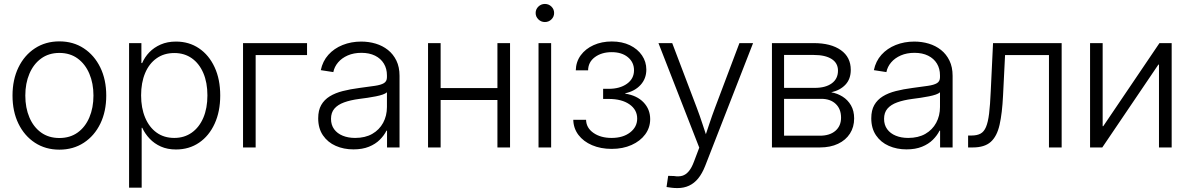

<svg xmlns="http://www.w3.org/2000/svg" viewBox="-20 -748 6036 974"><path d="M281.2 11.2Q210.9 11.2 157.2 -23.9Q103.5 -59.1 73.5 -120.8Q43.5 -182.6 43.5 -263.2Q43.5 -343.8 73.5 -405.8Q103.5 -467.8 157.2 -502.9Q210.9 -538.1 281.2 -538.1Q351.6 -538.1 405 -502.9Q458.5 -467.8 488.8 -405.8Q519 -343.8 519 -263.2Q519 -182.6 489 -120.8Q459 -59.1 405.3 -23.9Q351.6 11.2 281.2 11.2ZM281.2 -47.9Q335.4 -47.9 374 -75.7Q412.6 -103.5 433.3 -152.3Q454.1 -201.2 454.1 -263.2Q454.1 -325.2 433.3 -374Q412.6 -422.9 374 -451.2Q335.4 -479.5 281.2 -479.5Q227.5 -479.5 188.7 -451.2Q149.9 -422.9 129.2 -374Q108.4 -325.2 108.4 -263.2Q108.4 -201.2 129.2 -152.3Q149.9 -103.5 188.5 -75.7Q227.1 -47.9 281.2 -47.9Z M634.8 204.1V-529.3H697.3V-428.2H701.2Q713.9 -458 737.5 -482.7Q761.2 -507.3 795.2 -522.2Q829.1 -537.1 872.6 -537.1Q939 -537.1 989.5 -502.9Q1040 -468.8 1068.6 -407.2Q1097.2 -345.7 1097.2 -263.7Q1097.2 -182.1 1068.8 -120.4Q1040.5 -58.6 990 -24.2Q939.5 10.3 872.6 10.3Q829.6 10.3 796.1 -4.6Q762.7 -19.5 739 -44.7Q715.3 -69.8 701.7 -99.6H698.7V204.1ZM864.3 -48.3Q915 -48.3 952.9 -75.2Q990.7 -102.1 1011.5 -150.6Q1032.2 -199.2 1032.2 -264.2Q1032.2 -329.1 1011.5 -377.4Q990.7 -425.8 953.1 -452.4Q915.5 -479 864.3 -479Q812 -479 774.2 -452.1Q736.3 -425.3 716.1 -377Q695.8 -328.6 695.8 -264.2Q695.8 -200.2 716.3 -151.4Q736.8 -102.5 774.4 -75.4Q812 -48.3 864.3 -48.3Z M1537.6 -529.3V-468.8H1276.9V0H1212.9V-529.3Z M1772.9 9.8Q1723.6 9.8 1683.1 -8.1Q1642.6 -25.9 1618.4 -61.3Q1594.2 -96.7 1594.2 -147.9Q1594.2 -188.5 1609.6 -215.3Q1625 -242.2 1652.8 -259.3Q1680.7 -276.4 1719 -286.1Q1757.3 -295.9 1803.2 -301.8Q1850.1 -308.1 1881.1 -312.5Q1912.1 -316.9 1927.5 -326.2Q1942.9 -335.4 1942.9 -356V-365.7Q1942.9 -399.9 1927.2 -425.5Q1911.6 -451.2 1882.6 -465.6Q1853.5 -480 1813.5 -480Q1774.4 -480 1744.1 -466.8Q1713.9 -453.6 1695.1 -431.4Q1676.3 -409.2 1670.9 -382.3L1607.4 -392.1Q1616.7 -437.5 1645.8 -470Q1674.8 -502.4 1718.3 -519.8Q1761.7 -537.1 1812.5 -537.1Q1851.1 -537.1 1886 -526.6Q1920.9 -516.1 1948 -494.6Q1975.1 -473.1 1991 -440.4Q2006.8 -407.7 2006.8 -363.3V0H1943.4V-85H1940.4Q1928.7 -61 1906.7 -39.1Q1884.8 -17.1 1851.6 -3.7Q1818.4 9.8 1772.9 9.8ZM1781.7 -48.3Q1832.5 -48.3 1868.4 -68.8Q1904.3 -89.4 1923.6 -125Q1942.9 -160.6 1942.9 -205.1V-279.8Q1936 -273.4 1921.4 -268.3Q1906.7 -263.2 1887 -259.3Q1867.2 -255.4 1845 -252Q1822.8 -248.5 1801.8 -246.1Q1757.3 -240.2 1725.3 -228.5Q1693.4 -216.8 1676.3 -196.8Q1659.2 -176.8 1659.2 -145Q1659.2 -114.3 1675 -92.5Q1690.9 -70.8 1718.5 -59.6Q1746.1 -48.3 1781.7 -48.3Z M2519.5 -301.3V-240.7H2199.2V-301.3ZM2215.3 -529.3V0H2151.4V-529.3ZM2567.4 -529.3V0H2503.4V-529.3Z M2711.9 0V-529.3H2775.9V0ZM2744.1 -636.2Q2725.1 -636.2 2711.2 -649.7Q2697.3 -663.1 2697.3 -682.1Q2697.3 -701.2 2711.2 -714.6Q2725.1 -728 2744.1 -728Q2763.7 -728 2777.3 -714.6Q2791 -701.2 2791 -682.1Q2791 -663.1 2777.3 -649.7Q2763.7 -636.2 2744.1 -636.2Z M3083 7.3Q3027.3 7.3 2983.4 -11.5Q2939.5 -30.3 2914.3 -63.7Q2889.2 -97.2 2888.2 -140.1H2953.1Q2954.1 -99.1 2990.7 -73.7Q3027.3 -48.3 3082.5 -48.3Q3140.6 -48.3 3176.5 -76.2Q3212.4 -104 3212.4 -146.5Q3212.4 -191.4 3173.1 -218.8Q3133.8 -246.1 3067.9 -246.1H3039.6V-297.4H3067.9Q3124.5 -297.4 3160.4 -323Q3196.3 -348.6 3196.3 -391.6Q3196.3 -432.1 3165.3 -457.8Q3134.3 -483.4 3083 -483.4Q3032.2 -483.4 2998 -458.3Q2963.9 -433.1 2963.4 -391.1H2900.9Q2901.9 -434.6 2926 -467.5Q2950.2 -500.5 2991.2 -519Q3032.2 -537.6 3083.5 -537.6Q3135.7 -537.6 3175.3 -518.6Q3214.8 -499.5 3236.8 -467Q3258.8 -434.6 3258.8 -395Q3258.8 -349.1 3229.5 -317.1Q3200.2 -285.2 3151.9 -274.9V-272.9Q3211.4 -263.7 3244.9 -228.5Q3278.3 -193.4 3278.3 -143.6Q3278.3 -100.6 3253.2 -66.4Q3228 -32.2 3183.8 -12.5Q3139.6 7.3 3083 7.3Z M3361.3 200.7 3369.6 144 3399.4 145Q3423.3 148.9 3441.4 143.6Q3459.5 138.2 3474.1 120.8Q3488.8 103.5 3500.5 71.8L3527.3 1L3320.3 -529.3H3390.1L3514.6 -201.7Q3530.3 -160.2 3543.7 -118.9Q3557.1 -77.6 3570.8 -37.1H3550.8Q3564.5 -77.6 3578.1 -118.9Q3591.8 -160.2 3607.4 -201.7L3731 -529.3H3800.3L3557.1 94.2Q3542 132.3 3522 157Q3502 181.6 3475.8 193.8Q3449.7 206.1 3416.5 206.1Q3399.9 206.1 3386.5 204.3Q3373 202.6 3361.3 200.7Z M3896 0V-529.3H4107.9Q4195.3 -529.3 4245.6 -493.7Q4295.9 -458 4295.9 -393.6Q4295.9 -347.2 4269 -318.6Q4242.2 -290 4196.8 -279.8Q4228 -274.4 4254.4 -257.8Q4280.8 -241.2 4296.9 -213.6Q4313 -186 4313 -147Q4313 -103.5 4291.7 -70.3Q4270.5 -37.1 4231.4 -18.6Q4192.4 0 4139.2 0ZM3957.5 -59.6H4139.2Q4189 -59.6 4217.8 -84.2Q4246.6 -108.9 4246.6 -150.9Q4246.6 -195.3 4219.5 -220.9Q4192.4 -246.6 4146.5 -246.6H3957.5ZM3957.5 -302.2H4113.3Q4168 -302.2 4199.5 -325.2Q4231 -348.1 4231 -389.6Q4231 -428.2 4198.7 -448.7Q4166.5 -469.2 4107.9 -469.2H3957.5Z M4578.6 9.8Q4529.3 9.8 4488.8 -8.1Q4448.2 -25.9 4424.1 -61.3Q4399.9 -96.7 4399.9 -147.9Q4399.9 -188.5 4415.3 -215.3Q4430.7 -242.2 4458.5 -259.3Q4486.3 -276.4 4524.7 -286.1Q4563 -295.9 4608.9 -301.8Q4655.8 -308.1 4686.8 -312.5Q4717.8 -316.9 4733.2 -326.2Q4748.5 -335.4 4748.5 -356V-365.7Q4748.5 -399.9 4732.9 -425.5Q4717.3 -451.2 4688.2 -465.6Q4659.2 -480 4619.1 -480Q4580.1 -480 4549.8 -466.8Q4519.5 -453.6 4500.7 -431.4Q4481.9 -409.2 4476.6 -382.3L4413.1 -392.1Q4422.4 -437.5 4451.4 -470Q4480.5 -502.4 4523.9 -519.8Q4567.4 -537.1 4618.2 -537.1Q4656.7 -537.1 4691.7 -526.6Q4726.6 -516.1 4753.7 -494.6Q4780.8 -473.1 4796.6 -440.4Q4812.5 -407.7 4812.5 -363.3V0H4749V-85H4746.1Q4734.4 -61 4712.4 -39.1Q4690.4 -17.1 4657.2 -3.7Q4624 9.8 4578.6 9.8ZM4587.4 -48.3Q4638.2 -48.3 4674.1 -68.8Q4710 -89.4 4729.2 -125Q4748.5 -160.6 4748.5 -205.1V-279.8Q4741.7 -273.4 4727.1 -268.3Q4712.4 -263.2 4692.6 -259.3Q4672.9 -255.4 4650.6 -252Q4628.4 -248.5 4607.4 -246.1Q4563 -240.2 4531 -228.5Q4499 -216.8 4481.9 -196.8Q4464.8 -176.8 4464.8 -145Q4464.8 -114.3 4480.7 -92.5Q4496.6 -70.8 4524.2 -59.6Q4551.8 -48.3 4587.4 -48.3Z M4891.1 0V-60.5H4908.2Q4936.5 -60.5 4954.1 -70.1Q4971.7 -79.6 4981.9 -103.8Q4992.2 -127.9 4997.6 -171.6Q5002.9 -215.3 5005.9 -284.2L5017.6 -529.3H5365.7V0H5301.3V-468.8H5078.6L5068.4 -263.7Q5064 -173.3 5050.8 -115Q5037.6 -56.6 5006.1 -28.3Q4974.6 0 4914.6 0Z M5923.8 0H5859.4V-420.4H5856.4L5571.8 0H5509.8V-529.3H5573.7V-107.9H5576.7L5861.8 -529.3H5923.8Z"/></svg>

Font: Inter 24pt Light
Style: Regular
Weight: 300
Designer: Rasmus Andersson
Foundry: rsms
Version: Version 4.001;git-66647c0bb